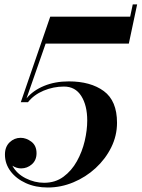

<svg xmlns="http://www.w3.org/2000/svg" viewBox="-20 -824 630 854"><path d="M500.5 -278Q500.5 -220.5 474.8 -168.5Q449 -116.5 405.2 -76.2Q361.5 -36 306.2 -13Q251 10 192.5 10Q138 10 95 -9.5Q52 -29 27 -62.2Q2 -95.5 2 -136.5Q2 -171 22.8 -191Q43.5 -211 72 -211Q96.5 -211 119.5 -193.8Q142.5 -176.5 142.5 -142.5Q142.5 -111.5 121.8 -93.2Q101 -75 74 -75Q53.5 -75 35 -87Q54 -51.5 94 -31.2Q134 -11 176 -11Q226 -11 262.2 -37.8Q298.5 -64.5 322 -106.8Q345.5 -149 356.8 -197Q368 -245 368 -288Q368 -355 341.5 -397Q315 -439 264.5 -439Q217.5 -439 174 -420.8Q130.5 -402.5 104.5 -369.5H72.5L203.5 -750H559L570.5 -804.5H590L553 -630H183L98 -386.5Q127 -421.5 175.8 -441.8Q224.5 -462 286 -462Q383 -462 441.8 -418.8Q500.5 -375.5 500.5 -278Z"/></svg>

Font: Bodoni* 11pt Medium
Style: Italic
Weight: 500
Italic angle: -13°
Version: Version 2.3